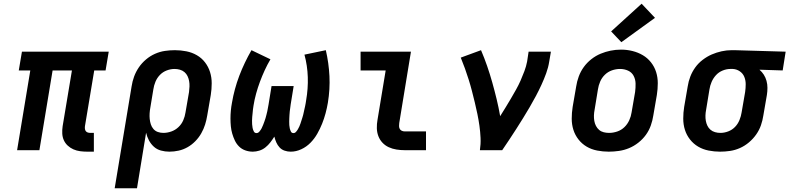

<svg xmlns="http://www.w3.org/2000/svg" viewBox="-20 -808 4247 1033"><path d="M450 8Q430 8 411 5.5Q392 3 375 -4.5Q358 -12 344.5 -24.5Q331 -37 323.5 -53.5Q316 -70 315 -89.5Q314 -109 317 -129L367 -429H263L192 0H72L143 -429H81L98 -530H565L548 -429H487L437 -129Q436 -121 437 -114Q438 -107 442 -102Q446 -97 452.5 -95Q459 -93 467 -93H485V8Z M597 205 688 -343Q692 -370 701.5 -396Q711 -422 727 -445.5Q743 -469 765.5 -488Q788 -507 814 -518.5Q840 -530 867 -534Q894 -538 921 -538Q952 -538 982.5 -532Q1013 -526 1039 -511Q1065 -496 1083 -472.5Q1101 -449 1110 -420.5Q1119 -392 1119 -360Q1119 -328 1114 -297L1095 -187Q1091 -162 1083.5 -138Q1076 -114 1063 -91Q1050 -68 1031 -48.5Q1012 -29 989 -16Q966 -3 941 2.5Q916 8 891 8Q868 8 846 2Q824 -4 808 -18.5Q792 -33 781.5 -52.5Q771 -72 766 -94L717 205ZM859 -93Q880 -93 901.5 -100.5Q923 -108 940 -124Q957 -140 966 -161Q975 -182 978 -203L997 -313Q999 -328 999.5 -343Q1000 -358 997.5 -372Q995 -386 989 -398.5Q983 -411 972.5 -420Q962 -429 948 -433Q934 -437 919 -437Q898 -437 877 -429Q856 -421 840.5 -405Q825 -389 816.5 -368.5Q808 -348 805 -327L789 -230Q786 -214 785 -198.5Q784 -183 785.5 -168Q787 -153 791.5 -139Q796 -125 805.5 -114Q815 -103 829 -98Q843 -93 859 -93Z M1340 8Q1319 8 1299.5 1Q1280 -6 1266 -20Q1252 -34 1243.5 -52Q1235 -70 1229.5 -89Q1224 -108 1222 -128.5Q1220 -149 1220 -170.5Q1220 -192 1222 -213Q1224 -234 1228 -255Q1234 -291 1244 -328Q1254 -365 1267.5 -400.5Q1281 -436 1297.5 -470.5Q1314 -505 1333 -538L1435 -489Q1418 -460 1404 -429.5Q1390 -399 1378.5 -368Q1367 -337 1358 -304.5Q1349 -272 1344 -240Q1342 -230 1341 -219.5Q1340 -209 1339 -199Q1338 -189 1337 -179Q1336 -169 1336 -159Q1336 -149 1336.5 -139Q1337 -129 1339 -119.5Q1341 -110 1345.5 -101Q1350 -92 1360 -92Q1369 -92 1376 -100.5Q1383 -109 1387.5 -117.5Q1392 -126 1395.5 -135.5Q1399 -145 1402.5 -154Q1406 -163 1408.5 -172Q1411 -181 1413.5 -190.5Q1416 -200 1418 -209Q1420 -218 1421.5 -227.5Q1423 -237 1425 -246.5Q1427 -256 1428 -265L1441 -345H1560L1547 -265Q1545 -256 1544 -246.5Q1543 -237 1541.5 -227.5Q1540 -218 1539 -209Q1538 -200 1537.5 -190.5Q1537 -181 1536.5 -172Q1536 -163 1536 -153.5Q1536 -144 1536.5 -135Q1537 -126 1539 -117.5Q1541 -109 1545 -100.5Q1549 -92 1559 -92Q1567 -92 1573 -99Q1579 -106 1583 -113Q1587 -120 1590.5 -127.5Q1594 -135 1596.5 -143Q1599 -151 1601.5 -158.5Q1604 -166 1606.5 -174Q1609 -182 1611 -189.5Q1613 -197 1614.5 -205Q1616 -213 1618 -221Q1620 -229 1621.5 -236.5Q1623 -244 1624.5 -252Q1626 -260 1627 -268Q1638 -331 1636 -393Q1634 -455 1618 -514L1733 -538Q1749 -469 1752.5 -398.5Q1756 -328 1744 -255Q1739 -226 1731.5 -198Q1724 -170 1713 -142.5Q1702 -115 1687 -88.5Q1672 -62 1650.5 -40Q1629 -18 1601 -5Q1573 8 1544 8Q1527 8 1511 2.5Q1495 -3 1484 -15Q1473 -27 1466.5 -42Q1460 -57 1456 -73Q1446 -57 1434.5 -42Q1423 -27 1408 -15Q1393 -3 1375 2.5Q1357 8 1340 8Z M2157 0Q2135 0 2113 -3.5Q2091 -7 2071.5 -16Q2052 -25 2037.5 -40.5Q2023 -56 2015.5 -76Q2008 -96 2007.5 -118.5Q2007 -141 2011 -163L2055 -429H1920V-530H2191L2128 -146Q2127 -138 2127 -130Q2127 -122 2130.5 -115Q2134 -108 2141.5 -104.5Q2149 -101 2157 -101H2272V0Z M2562 0Q2567 -33 2565.5 -66Q2564 -99 2559.5 -131Q2555 -163 2548.5 -194.5Q2542 -226 2534.5 -257Q2527 -288 2519 -319Q2511 -350 2501.5 -380Q2492 -410 2481.5 -439.5Q2471 -469 2459 -498L2568 -538Q2586 -496 2601 -452.5Q2616 -409 2628.5 -364.5Q2641 -320 2652 -274.5Q2663 -229 2671 -183Q2686 -207 2700.5 -230.5Q2715 -254 2729 -278Q2743 -302 2756.5 -326Q2770 -350 2781 -375Q2792 -400 2801.5 -425.5Q2811 -451 2816 -477L2824 -530H2944L2935 -477Q2930 -445 2918.5 -413.5Q2907 -382 2893 -351.5Q2879 -321 2863 -291Q2847 -261 2829.5 -231Q2812 -201 2794 -172Q2776 -143 2757.5 -114Q2739 -85 2720 -56.5Q2701 -28 2682 0Z M3255 8Q3224 8 3193 2Q3162 -4 3136.5 -19Q3111 -34 3092.5 -57.5Q3074 -81 3065 -109.5Q3056 -138 3056 -169.5Q3056 -201 3061 -233L3080 -343Q3084 -370 3094 -397Q3104 -424 3121 -447.5Q3138 -471 3161.5 -489.5Q3185 -508 3211.5 -519Q3238 -530 3265.5 -535.5Q3293 -541 3321 -541Q3353 -541 3383 -533.5Q3413 -526 3438.5 -511Q3464 -496 3482.5 -472.5Q3501 -449 3510 -420.5Q3519 -392 3519 -360.5Q3519 -329 3514 -297L3495 -187Q3491 -160 3481.5 -133Q3472 -106 3455 -82.5Q3438 -59 3414.5 -40.5Q3391 -22 3364.5 -11Q3338 0 3310 4Q3282 8 3255 8ZM3257 -93Q3279 -93 3301 -100.5Q3323 -108 3339.5 -124Q3356 -140 3365.5 -161Q3375 -182 3378 -203L3397 -313Q3400 -336 3399.5 -358.5Q3399 -381 3389 -400Q3379 -419 3359 -428Q3339 -437 3316 -437Q3294 -437 3272.5 -429.5Q3251 -422 3234.5 -406Q3218 -390 3209 -369Q3200 -348 3197 -327L3179 -217Q3176 -202 3175.5 -187Q3175 -172 3177.5 -157.5Q3180 -143 3186.5 -130.5Q3193 -118 3203.5 -109Q3214 -100 3228 -96.5Q3242 -93 3257 -93ZM3323 -581 3268 -639 3432 -788 3504 -712Z M3854 8Q3823 8 3792.5 2Q3762 -4 3736.5 -19Q3711 -34 3692.5 -57.5Q3674 -81 3665 -109.5Q3656 -138 3656 -170Q3656 -202 3661 -233L3680 -343Q3684 -370 3694 -396Q3704 -422 3720.5 -445Q3737 -468 3760.5 -486Q3784 -504 3809.5 -515Q3835 -526 3862 -532Q3889 -538 3916 -538Q3920 -538 3924.5 -538Q3929 -538 3933 -538L4207 -530L4191 -429L4066 -433Q4080 -421 4089.5 -406Q4099 -391 4104 -373Q4109 -355 4109 -335.5Q4109 -316 4106 -297L4087 -187Q4083 -160 4074 -134Q4065 -108 4048.5 -84.5Q4032 -61 4009.5 -42Q3987 -23 3961 -11.5Q3935 0 3908 4Q3881 8 3854 8ZM3856 -93Q3877 -93 3898 -101Q3919 -109 3934.5 -125Q3950 -141 3958.5 -162Q3967 -183 3970 -203L3989 -313Q3992 -334 3992 -355Q3992 -376 3984.5 -394.5Q3977 -413 3960 -424.5Q3943 -436 3923 -437H3916Q3914 -437 3912.5 -437Q3911 -437 3909 -437Q3889 -437 3868 -428.5Q3847 -420 3832 -403.5Q3817 -387 3808.5 -367Q3800 -347 3797 -327L3779 -217Q3776 -202 3775.5 -187Q3775 -172 3777.5 -158Q3780 -144 3786 -131.5Q3792 -119 3802.5 -110Q3813 -101 3827 -97Q3841 -93 3856 -93Z"/></svg>

Font: Iosevka Curly Slab ExObl
Style: Bold
Weight: 700
Width: 7
Italic angle: -9°
Monospace: yes
Designer: Belleve Invis
Foundry: Belleve Invis
Version: Version 11.0.0; ttfautohint (v1.8.3)